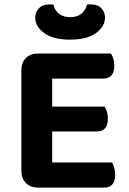

<svg xmlns="http://www.w3.org/2000/svg" viewBox="-20 -850 586 872"><path d="M77 -416H217V-7Q208 -4 190.5 -1Q173 2 153 2Q118 2 97.5 -19Q77 -40 77 -74ZM217 -191H77V-530Q77 -566 97.5 -586.5Q118 -607 153 -607Q173 -607 190.5 -604Q208 -601 217 -598ZM153 -253V-366H455Q461 -357 465.5 -343Q470 -329 470 -311Q470 -282 457 -267.5Q444 -253 420 -253ZM153 2V-112H489Q494 -104 498.5 -89Q503 -74 503 -56Q503 -27 490 -12.5Q477 2 453 2ZM153 -493V-607H484Q490 -598 494.5 -584Q499 -570 499 -552Q499 -522 486 -507.5Q473 -493 449 -493ZM299 -772Q330 -772 349.5 -787.5Q369 -803 375 -829Q379 -830 383.5 -830Q388 -830 392 -830Q425 -830 441 -812Q457 -794 457 -770Q457 -730 416 -700Q375 -670 299 -670Q221 -670 180.5 -700Q140 -730 140 -770Q140 -794 156.5 -812Q173 -830 205 -830Q210 -830 214 -830Q218 -830 223 -829Q228 -803 248 -787.5Q268 -772 299 -772Z"/></svg>

Font: BalooTamma2Bold
Style: Bold
Weight: 700
Designer: Divya Kowshik, Shuchita Grover and Ek Type
Foundry: Ek Type
Version: Version 1.700